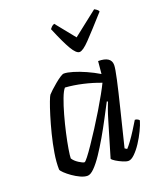

<svg xmlns="http://www.w3.org/2000/svg" viewBox="-137 -830 783 921"><g transform="rotate(-20 254.5 -370.0)"><path d="M151 0Q135 0 115.5 -9Q96 -18 77.5 -31Q59 -44 46 -56.5Q33 -69 32 -75Q31 -112 38.5 -157.5Q46 -203 57.5 -248.5Q69 -294 81 -333Q93 -372 102.5 -397Q112 -422 116 -427Q121 -433 134 -445Q147 -457 162 -469.5Q177 -482 190.5 -491Q204 -500 211 -500Q228 -500 256.5 -491.5Q285 -483 317.5 -468.5Q350 -454 380 -436L386 -500Q452 -500 452 -456Q452 -439 440 -384.5Q428 -330 407.5 -247.5Q387 -165 362 -63L373 -56Q382 -65 397 -85.5Q412 -106 427.5 -130.5Q443 -155 455 -175Q462 -175 468.5 -171.5Q475 -168 477 -164Q471 -143 457.5 -115Q444 -87 427 -61Q410 -35 392 -17.5Q374 0 360 0Q349 0 331.5 -7.5Q314 -15 299.5 -24Q285 -33 282 -39L334 -214Q343 -245 352 -270Q361 -295 364 -301L359 -304Q341 -270 319.5 -229Q298 -188 274.5 -147.5Q251 -107 228.5 -73.5Q206 -40 186 -20Q166 0 151 0ZM159 -66Q163 -66 177.5 -84.5Q192 -103 213 -134Q234 -165 257.5 -201.5Q281 -238 303.5 -275.5Q326 -313 343.5 -344.5Q361 -376 370 -395Q328 -411 282 -421.5Q236 -432 193 -435Q182 -423 169.5 -390Q157 -357 145 -314Q133 -271 123.5 -228.5Q114 -186 108.5 -152.5Q103 -119 103 -106Q112 -91 131.5 -78.5Q151 -66 159 -66ZM318 -571Q301 -571 279.5 -607.5Q258 -644 226 -721Q230 -726 234.5 -731Q239 -736 249 -740L328 -642L453 -740Q472 -730 474 -721Q405 -644 370 -607.5Q335 -571 318 -571Z"/></g></svg>

Font: Texturina Extralight
Style: Italic
Weight: 200
Italic angle: -11°
Designer: Guillermo Torres Carreño
Foundry: Omnibus-Type
Version: Version 1.002; ttfautohint (v1.8.3)